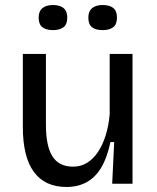

<svg xmlns="http://www.w3.org/2000/svg" viewBox="-20 -732 627 765"><path d="M245 13Q159 13 115 -47Q71 -107 71 -226V-517H163V-234Q163 -150 189 -109Q215 -68 271 -68Q302 -68 326.5 -83Q351 -98 370 -126Q389 -154 401 -192.5Q413 -231 417 -276V-517H508V-216V0H427L435 -166H420Q407 -104 383.5 -64.5Q360 -25 325 -6Q290 13 245 13ZM389 -612Q361 -612 346.5 -623.5Q332 -635 332 -662Q332 -687 347 -699.5Q362 -712 389 -712Q417 -712 431.5 -700Q446 -688 446 -662Q446 -635 431 -623.5Q416 -612 389 -612ZM191 -612Q164 -612 149 -623.5Q134 -635 134 -662Q134 -687 149 -699.5Q164 -712 191 -712Q218 -712 233 -700Q248 -688 248 -662Q248 -635 233 -623.5Q218 -612 191 -612Z"/></svg>

Font: Bricolage Grotesque 96pt ExtraBold
Style: Regular
Weight: 400
Version: Version 1.001;gftools[0.9.33.dev8+g029e19f]